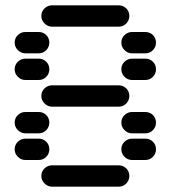

<svg xmlns="http://www.w3.org/2000/svg" viewBox="-20 -710 640 720"><path d="M135 -50Q135 -34 147 -22Q159 -10 175 -10H425Q442 -10 453.5 -22Q465 -34 465 -50Q465 -67 453.5 -78.5Q442 -90 425 -90H175Q159 -90 147 -78.5Q135 -67 135 -50ZM435 -150Q435 -134 447 -122Q459 -110 475 -110H525Q542 -110 553.5 -122Q565 -134 565 -150Q565 -167 553.5 -178.5Q542 -190 525 -190H475Q459 -190 447 -178.5Q435 -167 435 -150ZM35 -150Q35 -134 47 -122Q59 -110 75 -110H125Q142 -110 153.5 -122Q165 -134 165 -150Q165 -167 153.5 -178.5Q142 -190 125 -190H75Q59 -190 47 -178.5Q35 -167 35 -150ZM435 -250Q435 -234 447 -222Q459 -210 475 -210H525Q542 -210 553.5 -222Q565 -234 565 -250Q565 -267 553.5 -278.5Q542 -290 525 -290H475Q459 -290 447 -278.5Q435 -267 435 -250ZM35 -250Q35 -234 47 -222Q59 -210 75 -210H125Q142 -210 153.5 -222Q165 -234 165 -250Q165 -267 153.5 -278.5Q142 -290 125 -290H75Q59 -290 47 -278.5Q35 -267 35 -250ZM135 -350Q135 -334 147 -322Q159 -310 175 -310H425Q442 -310 453.5 -322Q465 -334 465 -350Q465 -367 453.5 -378.5Q442 -390 425 -390H175Q159 -390 147 -378.5Q135 -367 135 -350ZM435 -450Q435 -434 447 -422Q459 -410 475 -410H525Q542 -410 553.5 -422Q565 -434 565 -450Q565 -467 553.5 -478.5Q542 -490 525 -490H475Q459 -490 447 -478.5Q435 -467 435 -450ZM35 -450Q35 -434 47 -422Q59 -410 75 -410H125Q142 -410 153.5 -422Q165 -434 165 -450Q165 -467 153.5 -478.5Q142 -490 125 -490H75Q59 -490 47 -478.5Q35 -467 35 -450ZM435 -550Q435 -534 447 -522Q459 -510 475 -510H525Q542 -510 553.5 -522Q565 -534 565 -550Q565 -567 553.5 -578.5Q542 -590 525 -590H475Q459 -590 447 -578.5Q435 -567 435 -550ZM35 -550Q35 -534 47 -522Q59 -510 75 -510H125Q142 -510 153.5 -522Q165 -534 165 -550Q165 -567 153.5 -578.5Q142 -590 125 -590H75Q59 -590 47 -578.5Q35 -567 35 -550ZM135 -650Q135 -634 147 -622Q159 -610 175 -610H425Q442 -610 453.5 -622Q465 -634 465 -650Q465 -667 453.5 -678.5Q442 -690 425 -690H175Q159 -690 147 -678.5Q135 -667 135 -650Z"/></svg>

Font: Matrix Sans Raster
Style: Regular
Weight: 400
Designer: Brad Neil
Version: Version 1.100